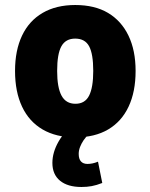

<svg xmlns="http://www.w3.org/2000/svg" viewBox="-20 -537 600 766"><path d="M281 11Q204 11 150 -20.5Q96 -52 68 -111.5Q40 -171 40 -254Q40 -336 68 -395Q96 -454 150 -485.5Q204 -517 280 -517Q358 -517 411 -485.5Q464 -454 492.5 -395Q521 -336 521 -254Q521 -171 493 -111.5Q465 -52 411.5 -20.5Q358 11 281 11ZM281 -123Q319 -123 335.5 -155.5Q352 -188 352 -254Q352 -322 335.5 -352.5Q319 -383 280 -383Q242 -383 225 -352.5Q208 -322 208 -254Q208 -188 225.5 -155.5Q243 -123 281 -123ZM305 209Q250 209 219.5 184Q189 159 189 113Q189 71 213.5 28Q238 -15 282 -46L333 0Q322 10 313.5 22.5Q305 35 299.5 49Q294 63 294 77Q294 97 303 107Q312 117 329 117Q338 117 348.5 115Q359 113 371 108L388 193Q365 202 346 205.5Q327 209 305 209Z"/></svg>

Font: Nunito Sans 7pt Condensed Black
Style: Regular
Weight: 900
Width: 3
Designer: Vernon Adams
Foundry: Vernon Adams
Version: Version 3.101;gftools[0.9.27]